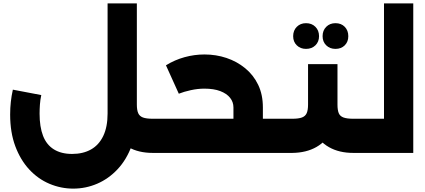

<svg xmlns="http://www.w3.org/2000/svg" viewBox="-20 -904 2515 1135"><path d="M884 0Q799 0 739.5 -34Q680 -68 648 -132.5Q616 -197 616 -286H789Q789 -253 797 -235Q805 -217 825 -209.5Q845 -202 884 -202H918V0ZM413 211Q340 211 272.5 182.5Q205 154 153 98Q101 42 70.5 -39.5Q40 -121 40 -227Q40 -266 44 -302Q48 -338 56 -374L224 -342Q218 -314 216 -286Q214 -258 214 -232Q214 -154 234.5 -101Q255 -48 298.5 -21Q342 6 406 6Q471 6 518 -20.5Q565 -47 590.5 -100.5Q616 -154 616 -233V-884H789V-233Q789 -125 758.5 -42.5Q728 40 675 96.5Q622 153 554.5 182Q487 211 413 211ZM917 0V-202Q925 -202 931 -174.5Q937 -147 937 -102Q937 -56 931 -28Q925 0 917 0Z M1510 0V-202H1650V0ZM917 0Q908 0 902.5 -28Q897 -56 897 -102Q897 -147 902.5 -174.5Q908 -202 917 -202ZM1360 -134V-269Q1360 -301 1340 -326Q1320 -351 1282 -365.5Q1244 -380 1188 -380Q1149 -380 1108 -371Q1067 -362 1037 -350L961 -518Q1013 -550 1071 -566Q1129 -582 1189 -582Q1257 -582 1318.5 -561.5Q1380 -541 1429 -501Q1478 -461 1506 -403Q1534 -345 1534 -269V-134ZM917 0V-202H1569L1532 0ZM1650 0V-202Q1659 -202 1664.5 -174.5Q1670 -147 1670 -102Q1670 -56 1664.5 -28Q1659 0 1650 0Z M1650 0V-202H1707Q1745 -202 1765 -209.5Q1785 -217 1793 -235Q1801 -253 1801 -286V-525H1975V-286Q1975 -197 1942.5 -133Q1910 -69 1850.5 -35Q1791 -1 1707 0ZM2069 0Q1985 0 1925 -34Q1865 -68 1833 -132.5Q1801 -197 1801 -286H1975Q1975 -253 1982.5 -235Q1990 -217 2010.5 -209.5Q2031 -202 2069 -202H2103V0ZM2103 0V-202Q2112 -202 2117.5 -174.5Q2123 -147 2123 -102Q2123 -56 2117.5 -28Q2112 0 2103 0ZM1650 0Q1641 0 1635.5 -28Q1630 -56 1630 -102Q1630 -147 1635.5 -174.5Q1641 -202 1650 -202ZM1963 -615Q1930 -615 1908.5 -636Q1887 -657 1887 -690Q1887 -724 1908.5 -745.5Q1930 -767 1963 -767Q1997 -767 2018 -745.5Q2039 -724 2039 -690Q2039 -657 2018 -636Q1997 -615 1963 -615ZM1789 -615Q1756 -615 1734.5 -636Q1713 -657 1713 -690Q1713 -724 1734.5 -745.5Q1756 -767 1789 -767Q1823 -767 1844.5 -745.5Q1866 -724 1866 -690Q1866 -657 1844.5 -636Q1823 -615 1789 -615Z M2103 0V-202H2250V-884H2423V0ZM2103 0Q2094 0 2088.5 -28Q2083 -56 2083 -102Q2083 -147 2088.5 -174.5Q2094 -202 2103 -202Z"/></svg>

Font: Alexandria ExtraBold
Style: Regular
Weight: 800
Designer: Mohamed Gaber
Foundry: Kief Type Foundry
Version: Version 5.100